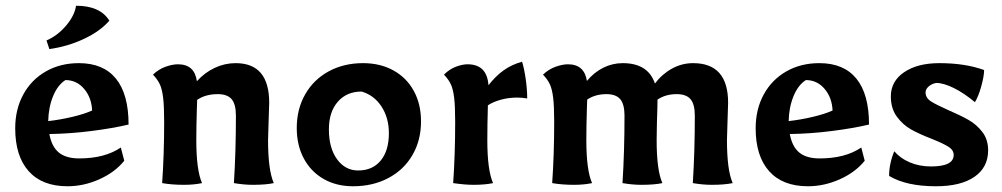

<svg xmlns="http://www.w3.org/2000/svg" viewBox="-20 -638 3491 669"><path d="M33 -191Q33 -257 61 -308.5Q89 -360 139.5 -389Q190 -418 255 -418Q340 -418 384 -364Q428 -310 428 -204Q373 -191 298.5 -181.5Q224 -172 152 -171Q160 -127 185 -106.5Q210 -86 256 -86Q345 -86 401 -124L413 -78Q381 -38 326.5 -13.5Q272 11 215 11Q127 11 80 -41.5Q33 -94 33 -191ZM301 -253Q299 -298 273 -328.5Q247 -359 208 -359Q181 -342 165 -303Q149 -264 148 -216Q191 -221 233 -231Q275 -241 301 -253ZM142 -497Q181 -514 210.5 -549Q240 -584 245 -618Q329 -618 361 -566Q329 -529 272.5 -502.5Q216 -476 152 -467Z M545 0Q552 -100 552 -213Q552 -268 548.5 -297Q545 -326 537.5 -343Q530 -360 513 -378Q533 -397 557 -405.5Q581 -414 600 -414Q658 -414 666 -355Q693 -385 728 -401.5Q763 -418 801 -418Q918 -418 918 -280L916 -217L914 -150Q914 -45 934 0Q906 6 861 6Q830 6 795 0Q802 -109 802 -235Q802 -275 787 -292.5Q772 -310 739 -310Q696 -310 667 -290L666 -261Q664 -197 664 -150Q664 -45 684 0Q656 6 621 6Q579 6 545 0Z M1014 -192Q1014 -258 1043.5 -309.5Q1073 -361 1125.5 -389.5Q1178 -418 1245 -418Q1305 -418 1351 -392.5Q1397 -367 1422 -321Q1447 -275 1447 -215Q1447 -149 1417 -97.5Q1387 -46 1333 -17.5Q1279 11 1210 11Q1152 11 1107.5 -14.5Q1063 -40 1038.5 -86Q1014 -132 1014 -192ZM1335 -174Q1335 -227 1309.5 -266.5Q1284 -306 1240 -319Q1188 -319 1157 -283.5Q1126 -248 1126 -187Q1126 -122 1154.5 -83Q1183 -44 1228 -44Q1278 -44 1306.5 -78.5Q1335 -113 1335 -174Z M1559 0Q1566 -100 1566 -213Q1566 -268 1562.5 -297Q1559 -326 1551.5 -343Q1544 -360 1527 -378Q1546 -397 1568.5 -405.5Q1591 -414 1609 -414Q1677 -414 1682 -341Q1707 -373 1735 -393Q1763 -413 1799 -423Q1806 -402 1811.5 -364.5Q1817 -327 1817 -295Q1799 -298 1782 -298Q1752 -298 1725 -290.5Q1698 -283 1680 -271Q1678 -203 1678 -150Q1678 -45 1698 0Q1670 6 1630 6Q1600 6 1559 0Z M1904 0Q1911 -100 1911 -213Q1911 -268 1907.5 -297Q1904 -326 1896.5 -343Q1889 -360 1872 -378Q1892 -397 1916 -405.5Q1940 -414 1959 -414Q2016 -414 2025 -356Q2050 -386 2082 -402Q2114 -418 2150 -418Q2238 -418 2262 -347Q2287 -380 2321.5 -399Q2356 -418 2395 -418Q2517 -418 2517 -280L2515 -217L2513 -150Q2513 -45 2533 0Q2504 6 2460 6Q2429 6 2394 0Q2401 -109 2401 -235Q2401 -275 2386 -292.5Q2371 -310 2338 -310Q2299 -310 2271 -291Q2271 -268 2269 -212L2268 -150Q2268 -45 2288 0Q2260 6 2215 6Q2184 6 2149 0Q2156 -109 2156 -235Q2156 -275 2141 -292.5Q2126 -310 2093 -310Q2054 -310 2026 -291L2025 -262Q2023 -198 2023 -150Q2023 -45 2043 0Q2015 6 1980 6Q1938 6 1904 0Z M2613 -191Q2613 -257 2641 -308.5Q2669 -360 2719.5 -389Q2770 -418 2835 -418Q2920 -418 2964 -364Q3008 -310 3008 -204Q2953 -191 2878.5 -181.5Q2804 -172 2732 -171Q2740 -127 2765 -106.5Q2790 -86 2836 -86Q2925 -86 2981 -124L2993 -78Q2961 -38 2906.5 -13.5Q2852 11 2795 11Q2707 11 2660 -41.5Q2613 -94 2613 -191ZM2881 -253Q2879 -298 2853 -328.5Q2827 -359 2788 -359Q2761 -342 2745 -303Q2729 -264 2728 -216Q2771 -221 2813 -231Q2855 -241 2881 -253Z M3078 -25Q3078 -68 3096 -111Q3116 -87 3149.5 -72.5Q3183 -58 3224 -58Q3303 -58 3303 -98Q3303 -115 3285 -126.5Q3267 -138 3227 -154Q3183 -171 3154.5 -187Q3126 -203 3105 -231.5Q3084 -260 3084 -302Q3084 -355 3130.5 -386.5Q3177 -418 3253 -418Q3343 -418 3409 -394Q3409 -373 3399 -337Q3389 -301 3377 -282Q3340 -313 3304 -331Q3268 -349 3242 -349Q3226 -346 3215.5 -336.5Q3205 -327 3205 -316Q3205 -297 3223.5 -285Q3242 -273 3285 -254Q3327 -236 3355 -220Q3383 -204 3403 -178Q3423 -152 3423 -114Q3423 -55 3375.5 -22Q3328 11 3241 11Q3138 11 3078 -25Z"/></svg>

Font: Mirza SemiBold
Style: Regular
Weight: 600
Designer: Arabic design by Kourosh Beigpour, Latin design by Eduardo Tunni, engineering by Lasse Fister
Version: Version 1.0010g